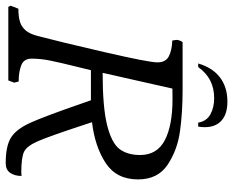

<svg xmlns="http://www.w3.org/2000/svg" viewBox="-122 -724 825 680"><g transform="rotate(90 291.0 -383.5)"><path d="M186 -238.8 199.2 -292.5H305.7L315.9 -263.2Q362.8 -127.4 385.5 -77.6Q408.2 -27.8 438 -9.3Q467.8 9.3 528.3 9.3Q551.8 9.3 562.7 -6.6Q573.7 -22.5 573.7 -46.9Q565.9 -45.9 561.5 -45.9Q508.3 -45.9 488 -55.7Q467.8 -65.4 450.7 -104.5Q433.6 -143.6 393.6 -265.1L383.3 -296.4Q469.7 -306.6 527.8 -344.7Q585.9 -382.8 585.9 -459.5Q585.9 -529.3 534.2 -564Q482.4 -598.6 415.8 -607.9Q349.1 -617.2 269.5 -617.2H99.6Q96.2 -612.8 94 -606.7Q91.8 -600.6 91.8 -594.7Q91.8 -591.8 94.2 -580.6Q127.9 -579.6 149.7 -568.6Q171.4 -557.6 171.4 -527.8Q171.4 -498 135.3 -341.3Q99.1 -184.6 78.1 -104.5Q71.3 -77.6 59.1 -62.5Q46.9 -47.4 28.6 -41.5Q10.3 -35.6 -18.6 -35.6L-29.3 -8.3L-25.4 0H235.4L243.2 -20.5L239.3 -36.6Q205.6 -36.6 181.9 -45.7Q158.2 -54.7 158.2 -83Q158.2 -114.7 165.3 -149.4Q172.4 -184.1 186 -238.8ZM300.8 -581.5Q395.5 -581.5 447.5 -554Q499.5 -526.4 499.5 -466.8Q499.5 -421.9 478.3 -393.8Q457 -365.7 393.8 -349.9Q330.6 -334 208.5 -334L264.2 -581.1ZM384.8 -672.4H398.9Q400.9 -682.6 400.9 -695.8Q400.9 -733.9 377.7 -754.9Q354.5 -775.9 310.5 -775.9Q258.8 -775.9 224.4 -749.3Q189.9 -722.7 175.3 -672.4H188Q228 -729 297.9 -729Q331.1 -729 355.5 -715.6Q379.9 -702.1 384.8 -672.4Z"/></g></svg>

Font: Radley
Style: Italic
Weight: 400
Italic angle: -12°
Designer: Vernon Adams
Foundry: Vernon Adams
Version: Version 1.003; ttfautohint (v1.6)